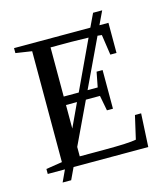

<svg xmlns="http://www.w3.org/2000/svg" viewBox="-116 -814 842 965"><g transform="rotate(-15 305.5 -331.5)"><path d="M163.1 0 134.3 61H89.8L118.2 0H28.8V-25.9L112.8 -39.1V-616.2L28.8 -628.9V-654.8H425.8L458.5 -723.6H505.9L473.1 -654.8H520V-498H487.8L472.2 -604L450.2 -606.4L331.1 -355H383.8L398.9 -433.1H430.2V-231.9H398.9L383.8 -311H310.5L207 -92.8V-43.9H335.9Q461.9 -43.9 501 -51.8L528.8 -172.9H561L551.8 0ZM207 -355H285.2L404.3 -608.9L314 -610.8H207ZM207 -188.5 264.2 -311H207Z"/></g></svg>

Font: Tinos
Style: Regular
Weight: 400
Designer: Steve Matteson
Foundry: Monotype Imaging Inc.
Version: Version 1.23